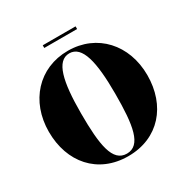

<svg xmlns="http://www.w3.org/2000/svg" viewBox="-194 -1038 1187 1216"><g transform="rotate(-30 399.5 -430.0)"><path d="M280.5 -869.5V-850H520.5V-869.5ZM400 10C622.5 10 760 -152.5 760 -375C760 -597.5 613 -760 400 -760C187 -760 40 -597.5 40 -375C40 -152.5 177.5 10 400 10ZM400 -741.5C494 -741.5 525 -607 525 -375C525 -143 504 -8.5 400 -8.5C296 -8.5 275 -143 275 -375C275 -607 306 -741.5 400 -741.5Z"/></g></svg>

Font: Bodoni* 11pt Fatface
Style: Regular
Weight: 900
Version: Version 2.3